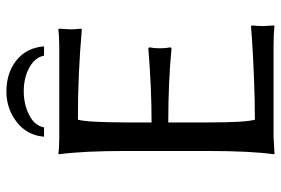

<svg xmlns="http://www.w3.org/2000/svg" viewBox="-154 -690 847 578"><g transform="rotate(-90 269.0 -400.5)"><path d="M147 -690.9Q150.9 -741.7 190.9 -772.9Q231 -804.2 283.2 -804.2Q339.4 -804.2 377.2 -773.7Q415 -743.2 418.9 -690.9H391.1Q385.3 -718.8 354.7 -735.4Q324.2 -752 283.2 -752Q244.1 -752 212.2 -735.6Q180.2 -719.2 174.8 -690.9ZM189.9 -200.2Q189.9 -83 198.2 -56.2Q258.3 -56.2 328.6 -59.1Q398.9 -62 439.5 -64.9L480 -67.9L481.9 -64Q480 -47.9 480 -30.8Q480 -27.8 481.9 0L480 2.9Q456.1 0 419.9 0H147L95.2 2.9L94.2 0Q104 -67.9 104 -200.2V-444.8Q104 -573.7 94.2 -645L96.2 -647.9Q113.3 -645 147 -645H410.2Q446.3 -645 470.2 -647.9L472.2 -645Q470.2 -617.2 470.2 -607.2Q470.2 -597.2 472.2 -581.1L470.2 -577.1Q332 -589.4 198.2 -588.9Q190.4 -562 189.9 -444.8V-367.2Q294.9 -367.2 413.1 -377L416 -374Q413.1 -359.9 413.1 -342Q413.1 -324.2 416 -310.1L413.1 -307.1Q314 -316.9 189.9 -316.9Z"/></g></svg>

Font: Biolilbert
Style: Regular
Weight: 400
Designer: Philipp H. Poll
Foundry: Philipp H. Poll
Version: Version 1.1.0